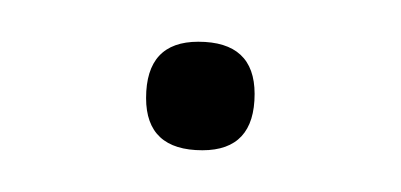

<svg xmlns="http://www.w3.org/2000/svg" viewBox="-20 -72 192 92"><path d="M77 0Q50 0 50 -25Q50 -52 75 -52Q102 -52 102 -27Q102 0 77 0Z"/></svg>

Font: Oooh Baby
Style: Normal
Weight: 400
Designer: Robert E. Leuschke
Foundry: Robert E. Leuschke
Version: Version 1.011; ttfautohint (v1.8.3)